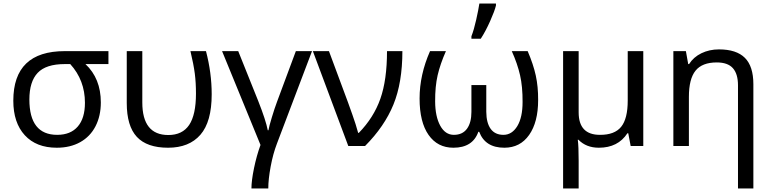

<svg xmlns="http://www.w3.org/2000/svg" viewBox="-20 -825 4358 1085"><path d="M146 -262.7Q146 -63 303.2 -63Q378.9 -63 419.4 -109.9Q460 -156.7 460 -244.1Q460 -371.6 377 -462.9H346.2Q239.7 -462.9 192.9 -413.3Q146 -363.8 146 -262.7ZM549.8 -246.1Q549.8 -169.9 519.8 -111.6Q489.7 -53.2 433.3 -21.7Q377 9.8 300.8 9.8Q185.1 9.8 120.1 -60.8Q55.2 -131.3 55.2 -255.9Q55.2 -536.1 346.2 -536.1H592.8V-462.9H462.9Q549.8 -381.3 549.8 -246.1Z M1176.3 -292Q1176.3 -136.7 1112.5 -63.5Q1048.8 9.8 929.7 9.8Q810.5 9.8 753.4 -51.5Q696.3 -112.8 696.3 -243.2V-536.1H784.2V-246.1Q784.2 -62 931.2 -62Q1010.7 -62 1049.1 -119.1Q1087.4 -176.3 1087.4 -295.9Q1087.4 -358.4 1080.8 -409.4Q1074.2 -460.4 1056.2 -536.1H1144Q1176.3 -413.1 1176.3 -292Z M1496.1 240.2H1400.9Q1400.9 195.8 1415.5 125Q1430.2 54.2 1452.1 -5.9L1234.9 -536.1H1326.2L1439 -254.9Q1482.4 -145 1493.2 -88.9H1497.1Q1500 -108.4 1515.9 -160.9Q1531.7 -213.4 1545.9 -251L1651.9 -536.1H1743.2L1544.9 -13.2Q1522.9 43.9 1509.5 116.2Q1496.1 188.5 1496.1 240.2Z M2167 -536.1H2253.9Q2253.9 -358.4 2203.4 -234.4Q2152.8 -110.4 2043 0H1948.2L1748 -536.1H1838.9L1946.3 -247.1Q1952.6 -229 1971.7 -176Q1990.7 -123 2003.9 -74.2H2007.8Q2091.8 -160.2 2129.4 -266.8Q2167 -373.5 2167 -536.1Z M2410.2 -536.1H2500Q2467.8 -463.4 2453.1 -399.9Q2438.5 -336.4 2439 -251.5Q2439.5 -166.5 2467.8 -114.7Q2496.1 -63 2544.9 -63Q2593.8 -63 2619.1 -97.7Q2644 -132.3 2644 -192.9V-344.2H2728V-192.9Q2728.5 -130.4 2752.9 -96.7Q2777.3 -63 2825.2 -63Q2873 -63 2903.3 -112.3Q2933.1 -161.6 2933.1 -248.5Q2933.6 -335.4 2918.9 -399.9Q2904.3 -464.4 2872.1 -536.1H2961.9Q2994.1 -460.9 3007.8 -397.9Q3021.5 -335 3021 -259.8Q3021 -134.8 2970.2 -62.5Q2919.4 9.8 2830.1 9.8Q2721.7 9.8 2688 -80.1H2683.1Q2651.4 9.8 2542 9.8Q2452.6 9.8 2401.9 -62.5Q2351.1 -134.8 2351.1 -268.6Q2351.1 -402.3 2410.2 -536.1ZM2782.7 -805.2V-793.9Q2775.4 -763.2 2750 -706.1Q2724.6 -648.9 2696.8 -606H2644V-620.1Q2658.2 -656.2 2670.9 -712.9Q2683.6 -769.5 2689 -805.2Z M3250 -189.9Q3250 -63 3370.1 -63Q3453.1 -62.5 3490.2 -108.4Q3527.3 -154.3 3527.3 -256.8V-536.1H3615.2V0H3543.9L3530.3 -71.8H3525.4Q3472.2 9.8 3364.3 9.8Q3293 9.8 3249 -35.2H3245.1Q3250 1 3250 84V240.2H3162.1V-536.1H3250Z M4150.4 240.2V-342.8Q4150.4 -407.2 4121.6 -439.7Q4092.8 -472.2 4030.3 -472.2Q3947.8 -472.2 3910.4 -425.5Q3873 -378.9 3873 -277.8V0H3785.2V-536.1H3856L3869.1 -462.9H3874Q3898.9 -502.4 3943.8 -524.2Q3988.8 -545.9 4043 -545.9Q4141.6 -545.9 4189.5 -498Q4237.3 -450.2 4237.3 -349.1V240.2Z"/></svg>

Font: NotoSans
Style: Regular
Weight: 400
Designer: Monotype Design team
Foundry: Monotype Imaging Inc.
Version: Version 1.04